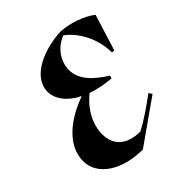

<svg xmlns="http://www.w3.org/2000/svg" viewBox="-199 -839 981 981"><g transform="rotate(-45 292.0 -348.0)"><path d="M268 14 504 -152 492 -170C439 -131 381 -90 324 -60C227 -60 176 -109 176 -188C176 -255 211 -328 280 -383C317 -370 361 -360 412 -356L416 -372C344 -417 288 -470 288 -539C288 -603 329 -661 393 -686C462 -635 507 -542 507 -448H523L584 -644C535 -681 462 -706 396 -710C241 -701 132 -630 132 -540C132 -487 169 -435 240 -400C102 -350 10 -264 10 -160C10 -56 120 14 268 14Z"/></g></svg>

Font: Mazius Display Extra Italic
Style: Bold
Weight: 700
Italic angle: -17°
Designer: Alberto Casagrande & Collletttivo
Foundry: Collletttivo
Version: Version 2.000;Glyphs 3.2 (3217)